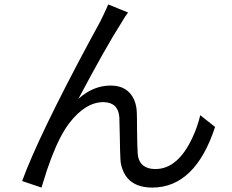

<svg xmlns="http://www.w3.org/2000/svg" viewBox="-20 -808 1040 860"><path d="M553.7 -752Q541 -736.3 522.5 -704.1Q456.1 -600.6 331.1 -365.2Q397.5 -424.8 475.6 -424.8Q552.7 -424.8 581.1 -360.4Q591.8 -335 592.8 -303.7Q593.8 -280.3 593.8 -227.5Q594.7 -149.4 596.7 -121.1Q600.6 -60.5 659.2 -51.8Q668 -50.8 675.8 -50.8Q777.3 -50.8 842.8 -193.4Q864.3 -239.3 877 -292L943.4 -239.3Q854.5 31.2 663.1 32.2Q557.6 32.2 528.3 -50.8Q520.5 -71.3 519.5 -93.8Q517.6 -125 516.6 -198.2Q515.6 -257.8 514.6 -282.2Q509.8 -349.6 443.4 -350.6Q362.3 -350.6 289.1 -254.9Q267.6 -225.6 251 -193.4Q209 -112.3 171.9 12.7Q168 24.4 166 32.2L79.1 2.9Q152.3 -197.3 380.9 -623Q411.1 -679.7 428.7 -710.9Q433.6 -720.7 443.4 -741.2Q458 -771.5 464.8 -788.1Z"/></svg>

Font: Taipei Sans TC Beta
Style: Regular
Weight: 400
Designer: JT Foundry
Foundry: JT Foundry
Version: Version 1.000